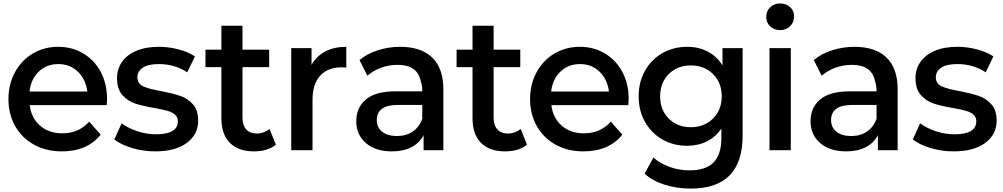

<svg xmlns="http://www.w3.org/2000/svg" viewBox="-20 -870 5810 1112"><path d="M597.8 -261.1H152.2Q161.1 -186.7 212.2 -142.2Q263.3 -97.8 341.1 -97.8Q436.7 -97.8 496.7 -165.6L563.3 -90Q485.6 6.7 337.8 6.7Q246.7 6.7 176.7 -32.2Q106.7 -71.1 67.8 -140Q28.9 -208.9 28.9 -295.6Q28.9 -382.2 66.7 -451.7Q104.4 -521.1 170 -560Q235.6 -598.9 317.8 -598.9Q396.7 -598.9 461.1 -561.1Q525.6 -523.3 562.8 -454.4Q600 -385.6 600 -295.6Q598.9 -278.9 597.8 -261.1ZM151.1 -340H485.6Q476.7 -411.1 431.1 -455Q385.6 -498.9 317.8 -498.9Q250 -498.9 204.4 -455Q158.9 -411.1 151.1 -340Z M642.2 -62.2 684.4 -155.6Q722.2 -127.8 775.6 -110Q828.9 -92.2 883.3 -92.2Q1010 -92.2 1010 -167.8Q1010 -192.2 992.8 -206.7Q975.6 -221.1 949.4 -228.3Q923.3 -235.6 875.6 -244.4Q807.8 -255.6 763.9 -270Q720 -284.4 688.9 -319.4Q657.8 -354.4 657.8 -417.8Q657.8 -470 686.1 -511.1Q714.4 -552.2 769.4 -575.6Q824.4 -598.9 901.1 -598.9Q957.8 -598.9 1014.4 -583.9Q1071.1 -568.9 1108.9 -543.3L1064.4 -451.1Q993.3 -498.9 900 -498.9Q837.8 -498.9 806.7 -477.8Q775.6 -456.7 775.6 -423.3Q775.6 -385.6 809.4 -370Q843.3 -354.4 914.4 -342.2Q982.2 -328.9 1024.4 -314.4Q1066.7 -300 1097.2 -266.1Q1127.8 -232.2 1127.8 -171.1Q1127.8 -91.1 1061.7 -42.2Q995.6 6.7 878.9 6.7Q808.9 6.7 744.4 -12.8Q680 -32.2 642.2 -62.2Z M1450 6.7Q1360 6.7 1311.1 -42.8Q1262.2 -92.2 1262.2 -185.6V-481.1H1170V-582.2H1262.2V-721.1H1384.4V-582.2H1538.9V-481.1H1384.4V-188.9Q1384.4 -144.4 1406.1 -120.6Q1427.8 -96.7 1466.7 -96.7Q1487.8 -96.7 1507.2 -103.9Q1526.7 -111.1 1541.1 -123.3L1577.8 -32.2Q1531.1 6.7 1450 6.7Z M1985.6 -598.9V-478.9L1956.7 -480Q1878.9 -480 1834.4 -431.7Q1790 -383.3 1790 -291.1V0H1666.7V-591.1H1784.4V-494.4Q1813.3 -545.6 1864.4 -572.2Q1915.6 -598.9 1985.6 -598.9Z M2547.8 -352.2V0H2433.3V-86.7Q2408.9 -41.1 2362.2 -17.2Q2315.6 6.7 2250 6.7Q2154.4 6.7 2098.9 -41.7Q2043.3 -90 2043.3 -167.8Q2043.3 -246.7 2098.9 -293.9Q2154.4 -341.1 2272.2 -341.1H2425.6Q2425.6 -377.8 2416.7 -400Q2397.8 -494.4 2283.3 -494.4Q2233.3 -494.4 2187.2 -477.8Q2141.1 -461.1 2107.8 -431.1L2062.2 -522.2Q2105.6 -558.9 2168.3 -578.9Q2231.1 -598.9 2297.8 -598.9Q2418.9 -598.9 2483.3 -536.7Q2547.8 -474.4 2547.8 -352.2ZM2425.6 -182.2V-262.2H2284.4Q2162.2 -262.2 2162.2 -174.4Q2162.2 -132.2 2193.3 -107.2Q2224.4 -82.2 2278.9 -82.2Q2332.2 -82.2 2370 -107.8Q2407.8 -133.3 2425.6 -182.2Z M2904.4 6.7Q2814.4 6.7 2765.6 -42.8Q2716.7 -92.2 2716.7 -185.6V-481.1H2624.4V-582.2H2716.7V-721.1H2838.9V-582.2H2993.3V-481.1H2838.9V-188.9Q2838.9 -144.4 2860.6 -120.6Q2882.2 -96.7 2921.1 -96.7Q2942.2 -96.7 2961.7 -103.9Q2981.1 -111.1 2995.6 -123.3L3032.2 -32.2Q2985.6 6.7 2904.4 6.7Z M3618.9 -261.1H3173.3Q3182.2 -186.7 3233.3 -142.2Q3284.4 -97.8 3362.2 -97.8Q3457.8 -97.8 3517.8 -165.6L3584.4 -90Q3506.7 6.7 3358.9 6.7Q3267.8 6.7 3197.8 -32.2Q3127.8 -71.1 3088.9 -140Q3050 -208.9 3050 -295.6Q3050 -382.2 3087.8 -451.7Q3125.6 -521.1 3191.1 -560Q3256.7 -598.9 3338.9 -598.9Q3417.8 -598.9 3482.2 -561.1Q3546.7 -523.3 3583.9 -454.4Q3621.1 -385.6 3621.1 -295.6Q3620 -278.9 3618.9 -261.1ZM3172.2 -340H3506.7Q3497.8 -411.1 3452.2 -455Q3406.7 -498.9 3338.9 -498.9Q3271.1 -498.9 3225.6 -455Q3180 -411.1 3172.2 -340Z M3981.1 222.2Q3901.1 222.2 3830 200Q3758.9 177.8 3713.3 135.6L3764.4 42.2Q3802.2 76.7 3857.8 96.7Q3913.3 116.7 3972.2 116.7Q4067.8 116.7 4112.8 70.6Q4157.8 24.4 4157.8 -70V-125.6Q4126.7 -77.8 4075 -51.7Q4023.3 -25.6 3960 -25.6Q3881.1 -25.6 3817.2 -61.7Q3753.3 -97.8 3716.1 -163.3Q3678.9 -228.9 3678.9 -312.2Q3678.9 -395.6 3716.1 -461.1Q3753.3 -526.7 3817.2 -562.8Q3881.1 -598.9 3960 -598.9Q4026.7 -598.9 4079.4 -571.1Q4132.2 -543.3 4164.4 -491.1V-591.1H4281.1V-85.6Q4281.1 222.2 3981.1 222.2ZM4160 -312.2Q4160 -391.1 4109.4 -441.1Q4058.9 -491.1 3981.1 -491.1Q3903.3 -491.1 3853.3 -441.1Q3803.3 -391.1 3803.3 -312.2Q3803.3 -233.3 3853.3 -183.3Q3903.3 -133.3 3981.1 -133.3Q4058.9 -133.3 4109.4 -183.3Q4160 -233.3 4160 -312.2Z M4417.8 -772.2Q4417.8 -805.6 4440.6 -827.8Q4463.3 -850 4498.9 -850Q4533.3 -850 4556.1 -828.9Q4578.9 -807.8 4578.9 -775.6Q4578.9 -741.1 4556.1 -718.3Q4533.3 -695.6 4498.9 -695.6Q4463.3 -695.6 4440.6 -717.2Q4417.8 -738.9 4417.8 -772.2ZM4560 -591.1V0H4436.7V-591.1Z M5178.9 -352.2V0H5064.4V-86.7Q5040 -41.1 4993.3 -17.2Q4946.7 6.7 4881.1 6.7Q4785.6 6.7 4730 -41.7Q4674.4 -90 4674.4 -167.8Q4674.4 -246.7 4730 -293.9Q4785.6 -341.1 4903.3 -341.1H5056.7Q5056.7 -377.8 5047.8 -400Q5028.9 -494.4 4914.4 -494.4Q4864.4 -494.4 4818.3 -477.8Q4772.2 -461.1 4738.9 -431.1L4693.3 -522.2Q4736.7 -558.9 4799.4 -578.9Q4862.2 -598.9 4928.9 -598.9Q5050 -598.9 5114.4 -536.7Q5178.9 -474.4 5178.9 -352.2ZM5056.7 -182.2V-262.2H4915.6Q4793.3 -262.2 4793.3 -174.4Q4793.3 -132.2 4824.4 -107.2Q4855.6 -82.2 4910 -82.2Q4963.3 -82.2 5001.1 -107.8Q5038.9 -133.3 5056.7 -182.2Z M5266.7 -62.2 5308.9 -155.6Q5346.7 -127.8 5400 -110Q5453.3 -92.2 5507.8 -92.2Q5634.4 -92.2 5634.4 -167.8Q5634.4 -192.2 5617.2 -206.7Q5600 -221.1 5573.9 -228.3Q5547.8 -235.6 5500 -244.4Q5432.2 -255.6 5388.3 -270Q5344.4 -284.4 5313.3 -319.4Q5282.2 -354.4 5282.2 -417.8Q5282.2 -470 5310.6 -511.1Q5338.9 -552.2 5393.9 -575.6Q5448.9 -598.9 5525.6 -598.9Q5582.2 -598.9 5638.9 -583.9Q5695.6 -568.9 5733.3 -543.3L5688.9 -451.1Q5617.8 -498.9 5524.4 -498.9Q5462.2 -498.9 5431.1 -477.8Q5400 -456.7 5400 -423.3Q5400 -385.6 5433.9 -370Q5467.8 -354.4 5538.9 -342.2Q5606.7 -328.9 5648.9 -314.4Q5691.1 -300 5721.7 -266.1Q5752.2 -232.2 5752.2 -171.1Q5752.2 -91.1 5686.1 -42.2Q5620 6.7 5503.3 6.7Q5433.3 6.7 5368.9 -12.8Q5304.4 -32.2 5266.7 -62.2Z"/></svg>

Font: Paperlogy 6 SemiBold
Style: Regular
Weight: 600
Designer: redesigned by Lee Juim, glyphs from Gmarket Sans & Montserrat
Foundry: PT&
Version: Version 1.001